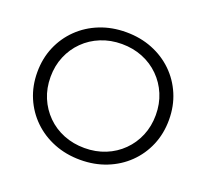

<svg xmlns="http://www.w3.org/2000/svg" viewBox="-122 -854 1084 1008"><g transform="rotate(20 419.5 -349.5)"><path d="M419.8 6.4Q340.7 6.4 273.4 -20.4Q206 -47.2 156.4 -95.5Q106.8 -143.7 79.2 -208.4Q51.6 -273.2 51.6 -350Q51.6 -426.8 79.2 -491.6Q106.8 -556.3 156.5 -604.6Q206.2 -653 273.3 -679.7Q340.4 -706.4 419.7 -706.4Q499 -706.4 565.9 -679.8Q632.9 -653.2 682.5 -605Q732.1 -556.8 759.6 -491.9Q787.2 -427 787.2 -349.9Q787.2 -272.9 759.6 -208Q732.1 -143.2 682.5 -95Q632.9 -46.8 565.9 -20.2Q499 6.4 419.8 6.4ZM419.7 -59.6Q482.6 -59.6 536.2 -81.3Q589.7 -103 629.4 -142.5Q669.2 -181.9 691.3 -234.7Q713.4 -287.4 713.4 -350.2Q713.4 -412.9 691.3 -465.5Q669.3 -518 629.5 -557.5Q589.8 -597 536.2 -618.7Q482.6 -640.4 419.7 -640.4Q356.8 -640.4 303.1 -618.6Q249.3 -596.9 209.5 -557.4Q169.6 -517.9 147.6 -465.3Q125.5 -412.7 125.5 -350.2Q125.5 -287.6 147.5 -234.9Q169.6 -182.2 209.4 -142.5Q249.2 -102.8 303 -81.2Q356.8 -59.6 419.7 -59.6Z"/></g></svg>

Font: Montserrat Thin
Style: Regular
Weight: 100
Designer: Julieta Ulanovsky
Foundry: Julieta Ulanovsky
Version: Version 9.000